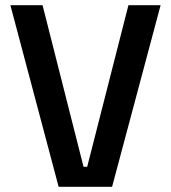

<svg xmlns="http://www.w3.org/2000/svg" viewBox="-20 -720 658 740"><path d="M206 0 20 -700H144L302 -77H316L475 -700H599L412 0Z"/></svg>

Font: Space Grotesk SemiBold
Style: Regular
Weight: 600
Designer: Florian Karsten
Foundry: Florian Karsten
Version: Version 2.000